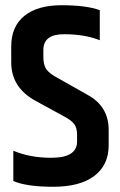

<svg xmlns="http://www.w3.org/2000/svg" viewBox="-20 -710 460 735"><path d="M23 -533Q23 -608 73 -649Q123 -690 216.5 -690Q310 -690 362 -671V-556Q304 -579 225 -579Q146 -579 146 -519V-492Q146 -462 157 -445.5Q168 -429 200 -412L315 -347Q396 -303 396 -213V-154Q396 -78 341 -36.5Q286 5 184 5Q82 5 31 -17V-133Q95 -106 176 -106Q275 -106 275 -168V-194Q275 -220 264.5 -234.5Q254 -249 226 -264L116 -324Q23 -375 23 -471Z"/></svg>

Font: Khand Semibold
Style: Regular
Weight: 600
Designer: Devanagari: Sanchit Sawaria, Jyotish Sonowal; Latin: Satya Rajpurohit
Foundry: Indian Type Foundry
Version: Version 1.100;PS 1.0;hotconv 1.0.78;makeotf.lib2.5.61930; tt